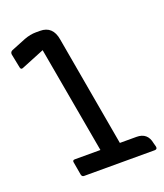

<svg xmlns="http://www.w3.org/2000/svg" viewBox="-109 -631 602 705"><g transform="rotate(-20 192.0 -278.0)"><path d="M188 -69 114 -486 23 -449Q15 -446 13 -455L2 -510Q1 -520 10 -524L67 -547Q91 -556 113 -556H129Q179 -556 188 -501L264 -69H329Q372 -69 380 -26L384 -11Q386 0 375 0H99Q91 0 89 -9L80 -61Q79 -69 88 -69Z"/></g></svg>

Font: Zain
Style: Italic
Weight: 400
Italic angle: -10°
Designer: Zain,Boutros
Foundry: Mobile Telecommunications Company (Zain), 2024
Version: Version 1.51; ttfautohint (v1.8.4)